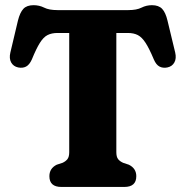

<svg xmlns="http://www.w3.org/2000/svg" viewBox="-20 -740 734 760"><path d="M207.5 -700H488Q521 -700 540.2 -709.8Q559.5 -719.5 581.5 -719.5Q608 -719.5 621.8 -705Q635.5 -690.5 643 -658.5L673.5 -532Q679 -508.5 670.2 -492.8Q661.5 -477 642.5 -473Q625 -469.5 611.5 -476.5Q598 -483.5 589 -504.5Q571 -547.5 556.5 -570Q542 -592.5 525.8 -601Q509.5 -609.5 485.5 -609.5H440.5V-137.5Q440.5 -119.5 447.2 -110.5Q454 -101.5 467.5 -95.5L490 -88Q519.5 -73.5 519.5 -42.5Q519.5 0 472 0H223Q175.5 0 175.5 -42.5Q175.5 -73.5 204.5 -88L227.5 -95.5Q240.5 -101.5 247.2 -110.5Q254 -119.5 254 -137.5V-609.5H208Q184.5 -609.5 168.2 -601.2Q152 -593 137.8 -570.2Q123.5 -547.5 106 -504.5Q96.5 -483.5 83.2 -476.5Q70 -469.5 52 -473Q33 -477 24.2 -492.8Q15.5 -508.5 21 -532L51 -658.5Q59 -690.5 72.5 -705Q86 -719.5 113 -719.5Q135.5 -719.5 154.8 -709.8Q174 -700 207.5 -700Z"/></svg>

Font: Fraunces 72pt S100
Style: Bold
Weight: 700
Version: Version 1.000; ttfautohint (v1.8.3)